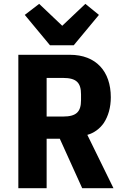

<svg xmlns="http://www.w3.org/2000/svg" viewBox="-20 -985 640 1005"><path d="M224.1 -258.9H293L410.2 0H573.9L437.1 -279.1C473 -289.1 502.1 -311.1 523.1 -340.9C546.9 -377.1 560 -422.9 560 -475.9C560 -611.2 483 -698.2 345.9 -698.2H76V0H224.1ZM109.7 -907 241.8 -747.9H365.8L497.9 -907L426.8 -964.8L305.8 -850.1L185 -964.8ZM224.1 -375V-577.1H310C380 -577.1 404.1 -551.8 404.1 -491.1V-460.9C404.1 -399.9 380 -375 310 -375Z"/></svg>

Font: Margiela Mono Bold
Style: Regular
Weight: 700
Designer: Mike Abbink, Paul van der Laan, Pieter van Rosmalen
Foundry: Bold Monday
Version: Version 2.003 2021